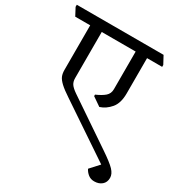

<svg xmlns="http://www.w3.org/2000/svg" viewBox="-224 -785 1061 1123"><g transform="rotate(30 306.5 -223.0)"><path d="M644 135Q644 165 624 182Q604 199 573 199Q549 199 532 185.5Q515 172 506 154V152L560 93L200 -149Q156 -178 134 -198.5Q112 -219 104.5 -236.5Q97 -254 97 -279V-580H-4L-31 -631V-645H555L583 -593V-580H481V-341Q481 -276 451.5 -241Q422 -206 382 -193L324 -233V-243Q363 -260 383.5 -278Q404 -296 404 -326V-580H175V-268Q175 -245 185.5 -229Q196 -213 225 -193L529 13Q596 58 620 83.5Q644 109 644 135Z"/></g></svg>

Font: Martel
Style: Regular
Weight: 400
Designer: Dan Reynolds
Foundry: Dan Reynolds
Version: Version 1.001; ttfautohint (v1.1) -l 5 -r 5 -G 72 -x 0 -D la